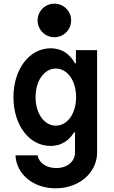

<svg xmlns="http://www.w3.org/2000/svg" viewBox="-20 -812 620 1042"><path d="M387 -94V15C387 65 345 100 285 100C232 100 191 72 184 31H64C69 134 161 210 282 210C409 210 507 126 507 15V-540H392V-468H387C358 -521 313 -550 255 -550C139 -550 53 -436 53 -285C53 -133 138 -20 254 -20C309 -20 353 -46 382 -94ZM283 -130C220 -130 173 -196 173 -285C173 -374 220 -440 283 -440C346 -440 393 -374 393 -285C393 -196 346 -130 283 -130ZM184 -701C184 -651 225 -610 275 -610C326 -610 366 -651 366 -701C366 -752 326 -792 275 -792C225 -792 184 -752 184 -701Z"/></svg>

Font: CommitMono-dimboump
Style: Bold
Weight: 700
Monospace: yes
Designer: Eigil Nikolajsen
Foundry: Eigil Nikolajsen
Version: Version 1.143